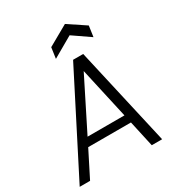

<svg xmlns="http://www.w3.org/2000/svg" viewBox="-211 -1051 1097 1186"><g transform="rotate(-30 337.0 -458.5)"><path d="M8 0 365 -700H437L596 0H522L481 -186H176L82 0ZM205 -244H468L387 -607ZM276 -758 287 -835 432 -917 555 -835 544 -758 422 -842Z"/></g></svg>

Font: Host Grotesk Light
Style: Italic
Weight: 300
Italic angle: -8°
Designer: Doğukan Karapınar based on Poppins by Indian Type Foundry, Jonny Pinhorn
Foundry: Element Type
Version: Version 1.001; ttfautohint (v1.8.4.7-5d5b)